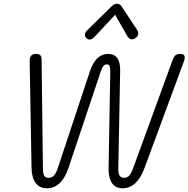

<svg xmlns="http://www.w3.org/2000/svg" viewBox="-20 -999 1010 1029"><path d="M149 -100 139 -671Q138 -710 172 -710Q189 -710 196 -703Q203 -696 203 -677L210 -99Q210 -70 216.5 -58Q223 -46 240 -46Q258 -46 269.5 -58.5Q281 -71 290 -99L463 -620Q494 -710 559 -710Q626 -710 624 -620L614 -99Q613 -71 620.5 -58.5Q628 -46 645 -46Q662 -46 673 -58.5Q684 -71 694 -99L905 -677Q912 -696 920.5 -703Q929 -710 947 -710Q970 -710 970 -691Q970 -682 966 -671L755 -100Q735 -45 705.5 -17.5Q676 10 636 10Q599 10 580 -18Q561 -46 562 -99L571 -616Q571 -637 567 -645.5Q563 -654 552 -654Q542 -654 534.5 -645.5Q527 -637 520 -616L347 -99Q328 -44 299.5 -17Q271 10 231 10Q192 10 171 -18.5Q150 -47 149 -100ZM435 -812Q435 -824 448 -837L576 -963Q592 -979 607 -979Q622 -979 633 -963L716 -837Q721 -830 721 -820Q721 -804 705 -794Q695 -788 687 -788Q673 -788 662 -806L597 -920L491 -806Q475 -787 459 -787Q452 -787 444 -793Q435 -802 435 -812Z"/></svg>

Font: Kodchasan Light
Style: Italic
Weight: 300
Italic angle: -10°
Version: Version 1.000; ttfautohint (v1.6)